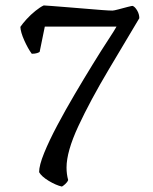

<svg xmlns="http://www.w3.org/2000/svg" viewBox="-20 -583 563 707"><path d="M208 104Q186 99 159.5 83Q133 67 124 51Q124 26 142.5 -19.5Q161 -65 191 -121.5Q221 -178 255.5 -236.5Q290 -295 322 -347Q354 -399 378 -435.5Q402 -472 409 -485H145L126 -392Q124 -390 116.5 -387.5Q109 -385 97 -385Q83 -404 69.5 -434Q56 -464 55 -484Q63 -496 78 -512.5Q93 -529 110.5 -543Q128 -557 141 -563Q146 -563 170 -561Q194 -559 227 -556.5Q260 -554 294.5 -551Q329 -548 356 -546Q383 -544 394 -544Q399 -544 416 -548.5Q433 -553 450 -557.5Q467 -562 469 -561Q477 -558 485 -544.5Q493 -531 493 -516L381 -328Q312 -212 268.5 -118.5Q225 -25 225 34Q225 58 231 80Q228 88 220 95Q212 102 208 104Z"/></svg>

Font: Texturina Light
Style: Regular
Weight: 300
Designer: Guillermo Torres Carreño
Foundry: Omnibus-Type
Version: Version 1.002; ttfautohint (v1.8.3)